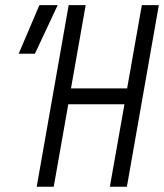

<svg xmlns="http://www.w3.org/2000/svg" viewBox="-20 -713 626 733"><path d="M399.4 0 455.1 -314.9H240.7L185.1 0H120.1L242.2 -693.4H307.1L251 -375.5H465.3L521.5 -693.4H586.4L464.4 0ZM51.3 -507.8 130.4 -693.4H200.2L113.3 -507.8Z"/></svg>

Font: Cascadia Code Light
Style: Italic
Weight: 300
Italic angle: -10°
Monospace: yes
Designer: Aaron Bell
Foundry: Saja Typeworks
Version: Version 2404.023; ttfautohint (v1.8.4)